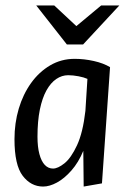

<svg xmlns="http://www.w3.org/2000/svg" viewBox="-20 -680 480 712"><path d="M139.9 11.8Q94.7 11.8 64.2 -28.1Q33.7 -68 33.7 -164Q33.7 -223.4 49.5 -276.9Q65.4 -330.4 95.1 -371.9Q124.8 -413.4 166 -437.6Q207.1 -461.8 257 -461.8Q291.9 -461.8 327.7 -453.8Q363.5 -445.8 388.1 -431L358.1 0L290.3 11.8L288.9 -120.5Q271.1 -77.5 244.9 -47.8Q218.7 -18 191.2 -3.1Q163.7 11.8 139.9 11.8ZM176.7 -54.9Q194.6 -54.9 219.2 -74.5Q243.7 -94.2 265.6 -141.2Q287.5 -188.2 296.7 -268.8L304.2 -387.5Q291.8 -393.2 271 -397.2Q250.3 -401.1 232.7 -401.1Q209.5 -401.1 188.8 -387.1Q168.1 -373.1 152.4 -345Q136.7 -316.9 127.8 -273.7Q119 -230.5 119 -173Q119 -135.3 126.1 -108.7Q133.2 -82.1 146 -68.5Q158.9 -54.9 176.7 -54.9ZM228 -515.1 114.4 -659.7H181.2L263.2 -583.2L355 -659.7H422.5L288.1 -515.1Z"/></svg>

Font: Ancizar Sans Thin
Style: Italic
Weight: 100
Italic angle: -4°
Designer: Cesar Puertas, Viviana Monsalve, Julian Moncada, Julian Prieto, Jose Castro, Mariel Hernandez, Felipe Aragon, Sara Alarc
Version: Version 8.100